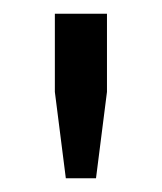

<svg xmlns="http://www.w3.org/2000/svg" viewBox="-20 -720 236 280"><path d="M60 -586V-700H136V-586L120 -460H76Z"/></svg>

Font: Chakra Petch
Style: Regular
Weight: 400
Designer: Katatrad Aksorn Co.,Ltd.
Foundry: Cadson Demak Co.,Ltd.
Version: Version 1.000; ttfautohint (v1.6)